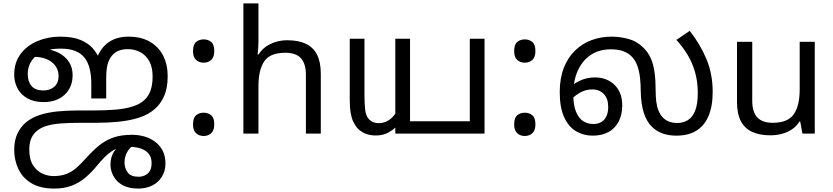

<svg xmlns="http://www.w3.org/2000/svg" viewBox="-20 -780 4862 1121"><path d="M331 -566Q404 -566 449.5 -547Q495 -528 520.5 -499Q546 -470 559 -439L541 -430Q556 -473 581.5 -503.5Q607 -534 644 -550Q681 -566 729 -566Q804 -566 855 -536.5Q906 -507 932.5 -455Q959 -403 959 -335Q959 -268 939 -221Q919 -174 883 -143Q845 -110 791.5 -93Q738 -76 674.5 -69.5Q611 -63 542 -63H448Q382 -63 331.5 -59Q281 -55 245.5 -43Q210 -31 187 -8Q168 11 159.5 36Q151 61 151 93Q151 151 173 185Q195 219 227.5 233.5Q260 248 292 248Q336 248 368 235.5Q400 223 426 200Q452 177 478 148Q520 101 558 70Q596 39 641.5 23Q687 7 751 7Q787 7 821.5 16.5Q856 26 884 46.5Q912 67 929 98.5Q946 130 946 174Q946 218 925.5 251.5Q905 285 869 303Q833 321 787 321Q744 321 713.5 309Q683 297 663.5 276.5Q644 256 634.5 231Q625 206 625 181Q625 134 648 102Q671 70 705 41L772 55Q738 80 722.5 108Q707 136 707 168Q707 202 725.5 227Q744 252 789 252Q807 252 824.5 244.5Q842 237 853.5 220Q865 203 865 173Q865 143 853 124.5Q841 106 821 95.5Q801 85 778 81Q755 77 733 77Q718 77 703.5 78.5Q689 80 675 83Q652 90 630.5 104.5Q609 119 589 139.5Q569 160 549 184Q516 225 479.5 256Q443 287 399 304Q355 321 297 321Q215 321 163 289.5Q111 258 87 206Q63 154 63 95Q63 40 81.5 0.5Q100 -39 131 -65Q166 -94 213 -109Q260 -124 316 -129.5Q372 -135 432 -135H521Q597 -135 655 -140Q713 -145 755 -158.5Q797 -172 823 -196Q848 -219 859.5 -253Q871 -287 871 -334Q871 -387 852 -422Q833 -457 800 -475Q767 -493 726 -493Q697 -493 674.5 -484.5Q652 -476 635 -457Q616 -434 608 -403.5Q600 -373 600 -319V-205H513V-293Q513 -341 503.5 -379Q494 -417 473.5 -443Q453 -469 419 -482.5Q385 -496 337 -496Q306 -496 289 -493.5Q272 -491 252 -484L217 -470Q190 -456 173.5 -436.5Q157 -417 149.5 -394.5Q142 -372 142 -348Q142 -305 163.5 -278.5Q185 -252 234 -252Q273 -252 297.5 -274Q322 -296 322 -335Q322 -370 303.5 -395.5Q285 -421 252.5 -434.5Q220 -448 178 -448L242 -494Q288 -490 324.5 -470.5Q361 -451 382.5 -418.5Q404 -386 404 -342Q404 -270 357.5 -227Q311 -184 235 -184Q179 -184 140.5 -205.5Q102 -227 82.5 -263.5Q63 -300 63 -345Q63 -415 100 -464.5Q137 -514 198.5 -540Q260 -566 331 -566Z M1169 -414Q1143 -414 1125 -430Q1107 -446 1107 -482Q1107 -520 1125 -535Q1143 -550 1169 -550Q1195 -550 1213 -535Q1231 -520 1231 -482Q1231 -446 1213 -430Q1195 -414 1169 -414ZM1169 14Q1143 14 1125 -2Q1107 -18 1107 -54Q1107 -92 1125 -107Q1143 -122 1169 -122Q1195 -122 1213 -107Q1231 -92 1231 -54Q1231 -18 1213 -2Q1195 14 1169 14Z M1489 -537Q1489 -518 1487.5 -498Q1486 -478 1484 -462H1490Q1507 -490 1533 -508Q1559 -526 1591 -535.5Q1623 -545 1657 -545Q1722 -545 1765.5 -524.5Q1809 -504 1831 -461Q1853 -418 1853 -349V0H1766V-343Q1766 -408 1737 -440Q1708 -472 1646 -472Q1556 -472 1522.5 -421.5Q1489 -371 1489 -277V0H1401V-760H1489Z M2288 0V-554H2374V-72H2723V-554H2809V0ZM2174 11Q2137 11 2109.5 -1.5Q2082 -14 2063 -36Q2052 -51 2042.5 -70Q2033 -89 2027.5 -120Q2022 -151 2022 -202V-554H2108V-223Q2108 -177 2112 -139.5Q2116 -102 2136 -82Q2146 -72 2159.5 -66.5Q2173 -61 2192 -61Q2221 -61 2246.5 -76Q2272 -91 2294 -125L2292 -39Q2273 -20 2244 -4.5Q2215 11 2174 11Z M3044 -414Q3018 -414 3000 -430Q2982 -446 2982 -482Q2982 -520 3000 -535Q3018 -550 3044 -550Q3070 -550 3088 -535Q3106 -520 3106 -482Q3106 -446 3088 -430Q3070 -414 3044 -414ZM3044 14Q3018 14 3000 -2Q2982 -18 2982 -54Q2982 -92 3000 -107Q3018 -122 3044 -122Q3070 -122 3088 -107Q3106 -92 3106 -54Q3106 -18 3088 -2Q3070 14 3044 14Z M3440 12Q3387 12 3343 -14Q3299 -40 3273.5 -96.5Q3248 -153 3248 -242Q3248 -323 3272 -384Q3296 -445 3338 -485.5Q3380 -526 3434.5 -546Q3489 -566 3550 -566Q3598 -566 3648 -553Q3698 -540 3736 -502Q3764 -475 3779.5 -440Q3795 -405 3801.5 -359Q3808 -313 3808 -252Q3808 -217 3811.5 -188Q3815 -159 3824 -136Q3833 -113 3849 -95Q3864 -79 3885 -70.5Q3906 -62 3935 -62Q3968 -62 3995 -78Q4022 -94 4038 -132Q4054 -170 4054 -237Q4054 -303 4038 -359Q4022 -415 3993.5 -461.5Q3965 -508 3929 -547L4007 -600Q4069 -521 4105 -434Q4141 -347 4141 -244Q4141 -159 4116.5 -102Q4092 -45 4045 -16.5Q3998 12 3928 12Q3885 12 3849.5 -0.5Q3814 -13 3788 -38Q3756 -68 3739 -121Q3722 -174 3721 -250Q3721 -286 3717 -324Q3713 -362 3701 -396.5Q3689 -431 3663 -455Q3643 -473 3615 -482.5Q3587 -492 3546 -492Q3477 -492 3428 -458.5Q3379 -425 3353 -366.5Q3327 -308 3327 -232Q3327 -168 3342.5 -129Q3358 -90 3384.5 -73Q3411 -56 3444 -56Q3471 -56 3490.5 -67.5Q3510 -79 3520.5 -101Q3531 -123 3531 -155Q3531 -205 3505 -231.5Q3479 -258 3438 -258Q3398 -258 3363 -237Q3328 -216 3299 -184L3284 -248Q3314 -283 3358.5 -305.5Q3403 -328 3452 -328Q3524 -328 3568.5 -284Q3613 -240 3613 -165Q3613 -110 3592 -70Q3571 -30 3532.5 -9Q3494 12 3440 12Z M4737 -536V0H4665L4652 -71H4648Q4631 -43 4604 -25Q4577 -7 4545 1.5Q4513 10 4478 10Q4414 10 4370.5 -10.5Q4327 -31 4305 -74Q4283 -117 4283 -185V-536H4372V-191Q4372 -127 4401 -95Q4430 -63 4491 -63Q4580 -63 4614.5 -113Q4649 -163 4649 -257V-536Z"/></svg>

Font: hexltamil05
Style: Book
Weight: 400
Designer: Jelle Bosma - Monotype Design Team
Foundry: Monotype Imaging Inc.
Version: Version 2.003